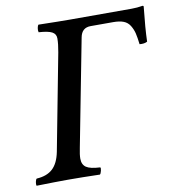

<svg xmlns="http://www.w3.org/2000/svg" viewBox="-75 -717 725 787"><g transform="rotate(-10 287.0 -323.5)"><path d="M14.2 2Q12.2 -3.9 14.2 -13.9Q16.1 -23.9 20 -26.9Q62.5 -29.3 86.7 -51.5Q110.8 -73.7 120.1 -120.1L196.8 -521Q203.1 -554.7 203.1 -578.1Q203.1 -596.7 187 -605.2Q170.9 -613.8 131.8 -616.2Q129.4 -624 131.3 -634Q133.3 -644 136.2 -647Q228 -645 268.1 -645H523.9Q546.9 -645 569.8 -648.9Q574.2 -648.9 574.2 -645Q564.5 -555.2 563 -501Q550.8 -494.1 530.8 -496.1Q527.3 -525.4 523.2 -542.5Q519 -559.6 509.5 -575.2Q500 -590.8 483.2 -597.4Q466.3 -604 439.9 -604H346.2Q309.1 -604 301.8 -564.9L215.8 -120.1Q210 -92.8 210 -76.2Q210 -51.3 226.6 -40Q243.2 -28.8 284.2 -26.9Q287.6 -25.4 284.7 -12.9Q281.7 -0.5 277.8 2Q199.7 0 152.8 0H140.1Q98.1 0 14.2 2Z"/></g></svg>

Font: Common Serif Medium
Style: Italic
Weight: 500
Italic angle: -12°
Designer: Philipp H. Poll, Khaled Hosny
Foundry: Stefan Peev, Context Ltd.
Version: Version 1.026